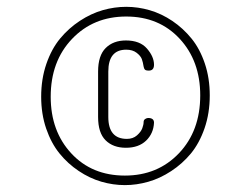

<svg xmlns="http://www.w3.org/2000/svg" viewBox="-20 -640 732 560"><path d="M100.1 -357.9Q100.1 -409.7 115.2 -453.6Q130.4 -497.6 155.5 -527.8Q180.7 -558.1 213.1 -579.3Q245.6 -600.6 279.8 -610.4Q314 -620.1 348.1 -620.1Q382.8 -620.1 417 -610.1Q451.2 -600.1 482.7 -578.9Q514.2 -557.6 538.6 -527.6Q563 -497.6 577.4 -454.8Q591.8 -412.1 591.8 -361.8Q591.8 -310.1 576.7 -266.1Q561.5 -222.2 536.6 -192.1Q511.7 -162.1 479.2 -140.9Q446.8 -119.6 412.6 -109.9Q378.4 -100.1 344.2 -100.1Q309.6 -100.1 275.4 -110.1Q241.2 -120.1 209.5 -141.4Q177.7 -162.6 153.6 -192.4Q129.4 -222.2 114.7 -264.9Q100.1 -307.6 100.1 -357.9ZM564 -361.8Q564 -462.4 503.9 -527.1Q443.8 -591.8 348.1 -591.8Q252.4 -591.8 190.2 -526.6Q127.9 -461.4 127.9 -357.9Q127.9 -257.3 188 -192.6Q248 -127.9 344.2 -127.9Q439.9 -127.9 502 -193.1Q564 -258.3 564 -361.8ZM295.9 -431.2V-298.8Q295.9 -234.9 350.1 -234.9Q367.7 -234.9 379.4 -245.1Q391.1 -255.4 395 -265.9Q398.9 -276.4 398.9 -284.2Q398.9 -290 403.6 -293Q408.2 -295.9 412.1 -295.9Q429.2 -295.9 429.2 -282.2Q427.7 -250.5 406 -229.7Q384.3 -209 347.2 -209Q310.1 -209 288.1 -230.7Q266.1 -252.4 266.1 -298.8V-431.2Q266.1 -478 288.3 -500Q310.5 -522 347.2 -522Q388.2 -522 408.7 -498.3Q429.2 -474.6 429.2 -451.2Q429.2 -434.1 414.1 -434.1Q405.3 -434.1 402.6 -437Q399.9 -439.9 398.9 -445.8Q397 -458.5 393.6 -467.8Q390.1 -477.1 378.4 -486.1Q366.7 -495.1 348.1 -495.1Q295.9 -495.1 295.9 -431.2Z"/></svg>

Font: Dancing Script OT
Style: Regular
Weight: 400
Foundry: Pablo Impallari. www.impallari.com
Version: Version 1.000